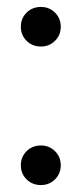

<svg xmlns="http://www.w3.org/2000/svg" viewBox="-20 -528 239 553"><path d="M98 5Q73 5 56.5 -11.5Q40 -28 40 -52Q40 -76 56.5 -92.5Q73 -109 98 -109Q122 -109 138.5 -92.5Q155 -76 155 -52Q155 -28 138.5 -11.5Q122 5 98 5ZM98 -394Q73 -394 56.5 -410.5Q40 -427 40 -451Q40 -475 56.5 -491.5Q73 -508 98 -508Q122 -508 138.5 -491.5Q155 -475 155 -451Q155 -427 138.5 -410.5Q122 -394 98 -394Z"/></svg>

Font: Firefly Display
Style: Regular
Weight: 400
Designer: Colophon Foundry, Jonny Pinhorn
Foundry: Colophon Foundry
Version: Version 1.200; ttfautohint (v1.8.3)